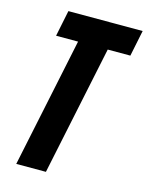

<svg xmlns="http://www.w3.org/2000/svg" viewBox="-111 -799 670 869"><g transform="rotate(15 224.0 -364.5)"><path d="M51 0 178 -607H75L100 -729H448L423 -607H317L190 0Z"/></g></svg>

Font: Mona Sans Condensed
Style: Bold Italic
Weight: 700
Width: 3
Italic angle: -11.7°
Designer: Deni Anggara
Foundry: GitHub
Version: Version 1.001; ttfautohint (v1.8.4.7-5d5b);gftools[0.9.31]